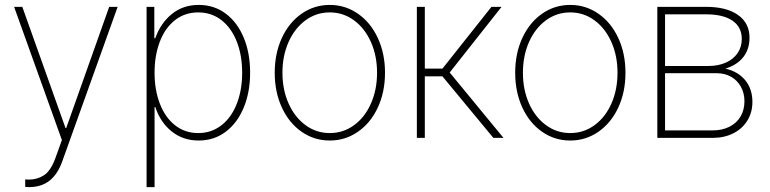

<svg xmlns="http://www.w3.org/2000/svg" viewBox="-20 -558 3116 777"><path d="M82 198.2V168L96.7 168.9Q130.4 168.9 157.7 151.4Q185.1 133.8 204.1 82L230.5 8.8L37.1 -530.3H70.3L245.1 -40H248L421.9 -530.3H456.1L232.4 93.8Q213.9 146.5 180.7 172.9Q147.5 199.2 97.7 199.2Q85.9 199.2 82 198.2Z M573.2 -530.3H604.5V-403.3H608.4Q629.9 -464.4 675.3 -501.2Q720.7 -538.1 784.2 -538.1Q846.7 -538.1 893.8 -502.7Q940.9 -467.3 966.6 -405Q992.2 -342.8 992.2 -263.7Q992.2 -185.1 966.3 -122.6Q940.4 -60.1 893.3 -24.7Q846.2 10.7 784.2 10.7Q720.7 10.7 674.8 -26.1Q628.9 -63 608.4 -125H605.5V199.2H573.2ZM782.2 -19.5Q835.9 -19.5 876.5 -51.3Q917 -83 938.5 -138.7Q960 -194.3 960 -263.7Q960 -333.5 938.5 -388.9Q917 -444.3 876.7 -476.1Q836.4 -507.8 782.2 -507.8Q728 -507.8 688 -476.3Q647.9 -444.8 626.7 -389.2Q605.5 -333.5 605.5 -263.7Q605.5 -193.8 627 -138.2Q648.4 -82.5 688.5 -51Q728.5 -19.5 782.2 -19.5Z M1091.8 -263.7Q1091.8 -341.8 1120.6 -404.3Q1149.4 -466.8 1200.4 -502.4Q1251.5 -538.1 1314.5 -538.1Q1377.4 -538.1 1428.7 -502.4Q1480 -466.8 1509 -404.1Q1538.1 -341.3 1538.1 -263.7Q1538.1 -185.5 1509 -123Q1480 -60.5 1428.7 -24.9Q1377.4 10.7 1314.5 10.7Q1251.5 10.7 1200.4 -24.9Q1149.4 -60.5 1120.6 -123Q1091.8 -185.5 1091.8 -263.7ZM1505.9 -263.7Q1505.9 -332 1481.2 -387.7Q1456.5 -443.4 1412.8 -475.6Q1369.1 -507.8 1314.5 -507.8Q1259.8 -507.8 1216.1 -475.6Q1172.4 -443.4 1147.7 -387.7Q1123 -332 1123 -263.7Q1123 -195.3 1147.7 -139.6Q1172.4 -84 1216.1 -51.8Q1259.8 -19.5 1314.5 -19.5Q1369.6 -19.5 1413.3 -51.8Q1457 -84 1481.4 -139.6Q1505.9 -195.3 1505.9 -263.7Z M1667 -530.3H1699.2V-280.3H1770.5L1968.8 -530.3H2009.8L1799.8 -264.6L2017.6 0H1976.6L1770.5 -249H1699.2V0H1667Z M2064.9 -263.7Q2064.9 -341.8 2093.8 -404.3Q2122.6 -466.8 2173.6 -502.4Q2224.6 -538.1 2287.6 -538.1Q2350.6 -538.1 2401.9 -502.4Q2453.1 -466.8 2482.2 -404.1Q2511.2 -341.3 2511.2 -263.7Q2511.2 -185.5 2482.2 -123Q2453.1 -60.5 2401.9 -24.9Q2350.6 10.7 2287.6 10.7Q2224.6 10.7 2173.6 -24.9Q2122.6 -60.5 2093.8 -123Q2064.9 -185.5 2064.9 -263.7ZM2479 -263.7Q2479 -332 2454.3 -387.7Q2429.7 -443.4 2386 -475.6Q2342.3 -507.8 2287.6 -507.8Q2232.9 -507.8 2189.2 -475.6Q2145.5 -443.4 2120.8 -387.7Q2096.2 -332 2096.2 -263.7Q2096.2 -195.3 2120.8 -139.6Q2145.5 -84 2189.2 -51.8Q2232.9 -19.5 2287.6 -19.5Q2342.8 -19.5 2386.5 -51.8Q2430.2 -84 2454.6 -139.6Q2479 -195.3 2479 -263.7Z M2640.1 -530.3H2837.4Q2920.4 -530.3 2966.8 -497.3Q3013.2 -464.4 3013.2 -405.3Q3013.2 -358.9 2988 -326.9Q2962.9 -294.9 2915.5 -280.3Q2966.3 -269 2995.6 -233.6Q3024.9 -198.2 3024.9 -145.5Q3024.9 -103.5 3004.6 -70.3Q2984.4 -37.1 2947.8 -18.6Q2911.1 0 2863.8 0H2640.1ZM2992.7 -148.4Q2992.7 -180.7 2978.5 -206.5Q2964.4 -232.4 2939 -247.1Q2913.6 -261.7 2881.3 -261.7H2671.4V-30.3H2863.8Q2902.3 -30.3 2931.6 -44.9Q2960.9 -59.6 2976.8 -86.4Q2992.7 -113.3 2992.7 -148.4ZM2981.9 -400.4Q2981.9 -448.2 2944.6 -474.1Q2907.2 -500 2837.4 -500H2671.4V-291H2847.2Q2886.7 -291 2917.5 -304.7Q2948.2 -318.4 2965.1 -343.3Q2981.9 -368.2 2981.9 -400.4Z"/></svg>

Font: Pretendard JP Thin
Style: Regular
Weight: 100
Designer: Base glyphs from Inter by Rasmus Andersson; Hangeul glyphs from Noto Sans CJK(Source Han Sans) by Jang Soo-young and Kan
Foundry: Kil Hyung-jin
Version: Version 1.309